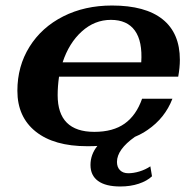

<svg xmlns="http://www.w3.org/2000/svg" viewBox="-20 -520 712 696"><path d="M189 -175Q189 -42 322 -42Q390 -42 432 -72Q474 -102 495 -162H605Q578 -92 515 -49Q495 -35 469 -24Q404 22 404 67Q404 86 415 97Q426 108 445 108Q464 108 485.5 101.5Q507 95 525 83L531 119Q513 136 483 146Q453 156 416 156Q363 156 335.5 136Q308 116 308 78Q308 40 333 9Q321 10 296 10Q176 10 109.5 -43Q43 -96 43 -191Q43 -280 87 -350.5Q131 -421 209 -460.5Q287 -500 386 -500Q507 -500 569.5 -450Q632 -400 632 -303Q632 -275 626 -242H194Q189 -207 189 -175ZM207 -294H492Q497 -370 469 -409Q441 -448 382 -448Q323 -448 276.5 -406Q230 -364 207 -294Z"/></svg>

Font: Fahkwang
Style: Bold Italic
Weight: 700
Italic angle: -10°
Designer: Suppakit Chalermlarp | Katatrad Co.,Ltd.
Foundry: Cadson Demak Co.,Ltd.
Version: Version 1.000; ttfautohint (v1.6)